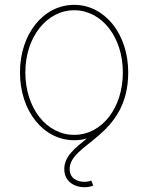

<svg xmlns="http://www.w3.org/2000/svg" viewBox="-20 -574 619 802"><path d="M290 11.7C308.6 11.7 326.2 9.3 342.8 4.4C292 45.4 248.5 79.6 248.5 132.3C248.5 185.1 292 208 332.5 208C346.2 208 357.9 205.6 369.6 201.2L361.3 180.2C352.5 183.6 343.3 185.5 332.5 185.5C304.7 185.5 271 172.4 271 132.3C271 22.9 515.6 -0.5 515.6 -271.5C515.6 -431.6 418 -553.7 290 -553.7C161.1 -553.7 63.5 -432.1 63.5 -271.5C63.5 -110.4 161.1 11.7 290 11.7ZM290 -10.7C173.8 -10.7 85.9 -123 85.9 -271.5C85.9 -418.5 174.8 -531.2 290 -531.2C405.3 -531.2 493.2 -418.9 493.2 -271.5C493.2 -123 405.8 -10.7 290 -10.7Z"/></svg>

Font: Raveo Thin
Style: Regular
Weight: 100
Designer: Jakub Foglar, Rasmus Andersson (Inter)
Foundry: Jakubfoglar.com
Version: Version 1.100;Glyphs 3.2.3 (3260)